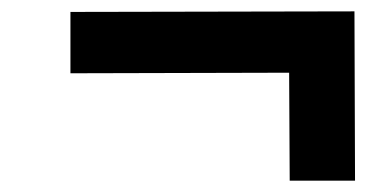

<svg xmlns="http://www.w3.org/2000/svg" viewBox="-20 -489 690 338"><path d="M490 -171 489 -361 104 -360V-468L604 -469L605 -171Z"/></svg>

Font: REM Medium
Style: Regular
Weight: 500
Designer: Octavio Pardo
Foundry: Ashler Design
Version: Version 1.005;gftools[0.9.28]